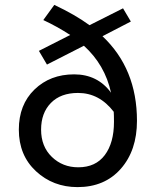

<svg xmlns="http://www.w3.org/2000/svg" viewBox="-20 -753 640 785"><path d="M297 12Q197 12 127 -53Q57 -118 57 -223Q57 -325 121 -387Q185 -449 283 -449Q379 -449 434 -374Q409 -488 323 -566L172 -489L139 -545L267 -610Q213 -645 157 -671L202 -733Q287 -693 346 -650L483 -719L515 -665L399 -605Q540 -472 540 -259Q540 -138 474 -63Q408 12 297 12ZM300 -69Q371 -69 408.5 -119Q446 -169 446 -255Q446 -283 445 -296Q386 -373 299 -373Q228 -373 188 -332Q148 -291 148 -223Q148 -154 192 -111.5Q236 -69 300 -69Z"/></svg>

Font: TypoPRO Source Code Pro
Style: Regular
Weight: 500
Monospace: yes
Designer: Paul D. Hunt, Teo Tuominen
Foundry: Adobe Systems Incorporated
Version: Version 2.010;PS 1.0;hotconv 1.0.84;makeotf.lib2.5.63406